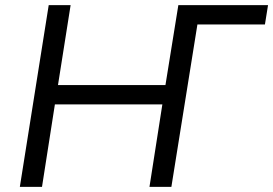

<svg xmlns="http://www.w3.org/2000/svg" viewBox="-20 -725 1060 745"><path d="M57 0 169 -705H254L205 -395H622L672 -705H1020L1008 -630H746L645 0H560L610 -320H193L143 0Z"/></svg>

Font: Nunito Sans 10pt
Style: Italic
Weight: 400
Italic angle: -9°
Designer: Vernon Adams
Foundry: Vernon Adams
Version: Version 3.101;gftools[0.9.27]